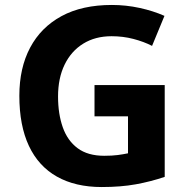

<svg xmlns="http://www.w3.org/2000/svg" viewBox="-20 -744 764 774"><path d="M361 -401H644V-31Q588 -12 527.5 -1Q467 10 390 10Q284 10 209.5 -32Q135 -74 96.5 -156Q58 -238 58 -358Q58 -470 101.5 -552Q145 -634 228 -679Q311 -724 431 -724Q488 -724 543 -712Q598 -700 643 -680L593 -559Q560 -576 518 -587Q476 -598 430 -598Q364 -598 315.5 -568Q267 -538 240.5 -483.5Q214 -429 214 -355Q214 -285 233 -231Q252 -177 293 -146.5Q334 -116 400 -116Q432 -116 454.5 -119Q477 -122 496 -126V-275H361Z"/></svg>

Font: Noto Sans Gujarati
Style: Regular
Weight: 400
Designer: Jelle Bosma - Monotype Design Team, Universal Thirst
Foundry: Monotype Imaging Inc.
Version: Version 2.102